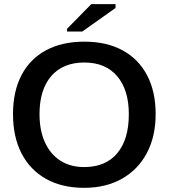

<svg xmlns="http://www.w3.org/2000/svg" viewBox="-20 -900 818 930"><path d="M733.9 -347.2Q733.9 -238.8 691.2 -158.4Q648.4 -78.1 570.6 -34.2Q492.7 9.8 387.7 9.8Q280.3 9.8 203.1 -33.4Q126 -76.7 84.5 -156.7Q43 -236.8 43 -347.2Q43 -457.5 84.2 -536.1Q125.5 -614.7 202.9 -656.5Q280.3 -698.2 388.7 -698.2Q496.6 -698.2 573.7 -656.2Q650.9 -614.3 692.4 -535.6Q733.9 -457 733.9 -347.2ZM604 -347.2Q604 -464.4 547.6 -530.8Q491.2 -597.2 388.7 -597.2Q284.7 -597.2 228 -531.2Q171.4 -465.3 171.4 -347.2Q171.4 -268.6 197.5 -210.9Q223.6 -153.3 272 -122.1Q320.3 -90.8 387.7 -90.8Q491.7 -90.8 547.9 -157.7Q604 -224.6 604 -347.2ZM539.6 -861.3 378.4 -747.1H304.7V-760.3L421.9 -879.9H539.6Z"/></svg>

Font: Arimo SemiBold
Style: Regular
Weight: 600
Designer: Steve Matteson
Foundry: Monotype Imaging Inc.
Version: Version 1.33